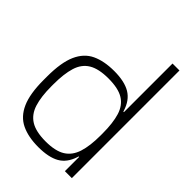

<svg xmlns="http://www.w3.org/2000/svg" viewBox="-268 -1046 1173 1173"><g transform="rotate(45 319.0 -459.5)"><path d="M290 11Q203 11 143.5 -17.5Q84 -46 53.5 -114.5Q23 -183 23 -302V-332Q23 -453 53.5 -521.5Q84 -590 143.5 -618Q203 -646 290 -646Q379 -646 430 -615.5Q481 -585 502.5 -515.5Q524 -446 524 -328V-300Q524 -182 502 -114Q480 -46 429 -17.5Q378 11 290 11ZM497 -123V-144H512V-123ZM297 -45Q381 -45 426.5 -73.5Q472 -102 490.5 -160.5Q509 -219 509 -308V-326Q509 -416 491 -474.5Q473 -533 427.5 -561Q382 -589 297 -589Q213 -589 166.5 -561Q120 -533 102 -474.5Q84 -416 84 -326V-308Q84 -219 102.5 -160.5Q121 -102 167 -73.5Q213 -45 297 -45ZM497 -490V-510H512V-490ZM509 0V-930H569V0Z"/></g></svg>

Font: Matangi
Style: Regular
Weight: 400
Designer: Prashant Pant
Foundry: The Graphic Ant
Version: Version 3.002